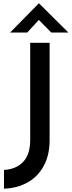

<svg xmlns="http://www.w3.org/2000/svg" viewBox="-20 -986 432 1157"><path d="M4 151V38Q77 34 119.5 -10.5Q162 -55 162 -144V-728H279V-141Q279 -52 244 13Q209 78 147 113Q85 148 4 151ZM289 -790 214 -866 144 -790H41L214 -966H215L392 -790Z"/></svg>

Font: Josefin Sans SemiBold
Style: Regular
Weight: 600
Designer: Santiago Orozco
Foundry: Typemade
Version: Version 2.000